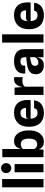

<svg xmlns="http://www.w3.org/2000/svg" viewBox="1367 -2208 848 3622"><g transform="rotate(-90 1791.0 -397.0)"><path d="M67.5 0V-781H223.5V0Z M430.5 -608Q391.5 -608 364 -635.2Q336.5 -662.5 336.5 -705Q336.5 -747.5 364 -774.2Q391.5 -801 430.5 -801Q469 -801 496.5 -774.2Q524 -747.5 524 -705Q524 -662.5 496.5 -635.2Q469 -608 430.5 -608ZM352.5 0V-546H507.5V0Z M636.5 0V-778H791.5V-420.5Q805.5 -486.5 841.5 -521.2Q877.5 -556 940 -556Q1003.5 -556 1048.5 -521.5Q1093.5 -487 1117.8 -424.2Q1142 -361.5 1142 -276.5Q1142 -187 1115 -123.5Q1088 -60 1040 -26.8Q992 6.5 928.5 6.5Q869.5 6.5 833 -22.2Q796.5 -51 786 -91L778.5 0ZM883 -427.5Q847 -427.5 821.8 -414Q796.5 -400.5 791.5 -384.5V-179Q799.5 -151 822.2 -135.2Q845 -119.5 882 -119.5Q931.5 -119.5 959 -158Q986.5 -196.5 986.5 -276Q986.5 -427.5 883 -427.5Z M1472 7.5Q1347.5 7.5 1278.8 -65.8Q1210 -139 1210 -273Q1210 -411 1283 -483.8Q1356 -556.5 1476.5 -556.5Q1593 -556.5 1654.5 -490.5Q1716 -424.5 1716 -298.5Q1716 -288 1715.2 -274.2Q1714.5 -260.5 1713.5 -243H1362.5Q1368 -175 1395.5 -143.8Q1423 -112.5 1472.5 -112.5Q1513.5 -112.5 1534.8 -130.5Q1556 -148.5 1560 -178H1709Q1702.5 -93.5 1639.5 -43Q1576.5 7.5 1472 7.5ZM1426 -330.5H1566.5Q1563 -435 1470 -435Q1413.5 -435 1387.5 -394.8Q1361.5 -354.5 1361 -280.5Q1365 -309 1380.5 -319.8Q1396 -330.5 1426 -330.5Z M1811 0V-546H1950L1959 -398Q1972.5 -470 2009.5 -513.5Q2046.5 -557 2108.5 -557Q2130.5 -557 2147 -552.5V-391Q2130 -395.5 2114.2 -397.2Q2098.5 -399 2083 -399Q1999.5 -399 1967 -352.5V0Z M2367 6Q2297 6 2249 -33Q2201 -72 2201 -146.5Q2201 -196 2221.2 -228Q2241.5 -260 2276.5 -278.2Q2311.5 -296.5 2355.5 -305.5Q2400 -314.5 2446.8 -319.2Q2493.5 -324 2522.5 -326V-341Q2522.5 -393 2505.2 -414Q2488 -435 2445 -435Q2404 -435 2382.8 -417Q2361.5 -399 2362 -345H2215Q2209 -417 2237.5 -463.8Q2266 -510.5 2321 -533.2Q2376 -556 2450 -556Q2493 -556 2533.5 -546.8Q2574 -537.5 2606 -515.2Q2638 -493 2656.8 -454.5Q2675.5 -416 2675.5 -357V0H2521.5L2522.5 -127.5Q2513.5 -72.5 2477.8 -33.2Q2442 6 2367 6ZM2418.5 -97Q2455 -97 2485.8 -117.2Q2516.5 -137.5 2522.5 -168V-254Q2502.5 -251 2482 -247.5Q2461.5 -244 2446 -240Q2396 -229 2377.5 -209.8Q2359 -190.5 2359 -159.5Q2359 -130.5 2374.2 -113.8Q2389.5 -97 2418.5 -97Z M2798 0V-781H2954V0Z M3313 7.5Q3188.5 7.5 3119.8 -65.8Q3051 -139 3051 -273Q3051 -411 3124 -483.8Q3197 -556.5 3317.5 -556.5Q3434 -556.5 3495.5 -490.5Q3557 -424.5 3557 -298.5Q3557 -288 3556.2 -274.2Q3555.5 -260.5 3554.5 -243H3203.5Q3209 -175 3236.5 -143.8Q3264 -112.5 3313.5 -112.5Q3354.5 -112.5 3375.8 -130.5Q3397 -148.5 3401 -178H3550Q3543.5 -93.5 3480.5 -43Q3417.5 7.5 3313 7.5ZM3267 -330.5H3407.5Q3404 -435 3311 -435Q3254.5 -435 3228.5 -394.8Q3202.5 -354.5 3202 -280.5Q3206 -309 3221.5 -319.8Q3237 -330.5 3267 -330.5Z"/></g></svg>

Font: Spline Sans
Style: Bold
Weight: 700
Designer: Eben Sorkin, Mirko Velimirovic
Foundry: Sorkin Type
Version: Version 1.000; ttfautohint (v1.8.3)